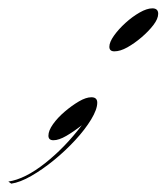

<svg xmlns="http://www.w3.org/2000/svg" viewBox="-135 -326 399 460"><path d="M139 -203Q127 -203 127 -214Q127 -225 138 -240.5Q149 -256 165.5 -271Q182 -286 199.5 -296Q217 -306 230 -306Q244 -306 244 -293Q244 -281 232.5 -266Q221 -251 204 -236.5Q187 -222 170 -212.5Q153 -203 139 -203ZM98 -80Q98 -64 83.5 -40Q69 -16 45.5 9.5Q22 35 -5.5 57.5Q-33 80 -60 95.5Q-87 111 -108 114L-115 109Q-75 103 -27 65Q21 27 61 -26Q42 -11 24 -0.5Q6 10 -7 10Q-19 10 -19 -1Q-19 -13 -8 -28.5Q3 -44 20 -58.5Q37 -73 54 -83Q71 -93 84 -93Q98 -93 98 -80Z"/></svg>

Font: Ballet 24pt
Style: Regular
Weight: 400
Designer: Maximiliano R. Sproviero
Foundry: Omnibus-Type
Version: Version 1.100